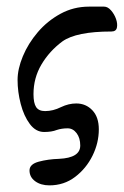

<svg xmlns="http://www.w3.org/2000/svg" viewBox="-20 -442 373 579"><path d="M129 117Q103 117 86 104.5Q69 92 69 72Q69 53 97 45.5Q125 38 158 37Q222 34 222 -3Q222 -26 211 -40.5Q200 -55 184 -55Q166 -55 151 -50Q136 -44 113 -44Q88 -44 70 -68Q52 -92 42.5 -128.5Q33 -165 33 -201Q33 -234 49 -272.5Q65 -311 94 -345Q123 -379 162.5 -400.5Q202 -422 248 -422H294Q305 -422 315 -410.5Q325 -399 330 -384.5Q335 -370 332.5 -358.5Q330 -347 316 -347Q210 -347 168 -317Q129 -288 105 -247.5Q81 -207 81 -158Q81 -131 89 -119Q97 -107 116 -107Q140 -107 164 -119Q187 -130 210 -130Q239 -130 258.5 -109.5Q278 -89 278 -52Q278 -11 259 27.5Q240 66 206.5 91.5Q173 117 129 117Z"/></svg>

Font: Junicode SmExp
Style: Italic
Weight: 400
Width: 6
Italic angle: -11°
Designer: Peter S. Baker
Version: Version 2.205; ttfautohint (v1.8.4)